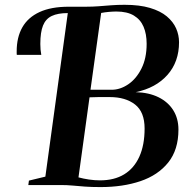

<svg xmlns="http://www.w3.org/2000/svg" viewBox="-20 -771 790 800"><path d="M399 8.5Q362 8.5 334.2 6.5Q306.5 4.5 282.8 2.2Q259 0 234 0H98L100.5 -18.5L169 -35L262.5 -716.5L255.5 -730.5L266.5 -743H338.5Q367 -743 392 -745Q417 -747 443 -749Q469 -751 499 -751Q561.5 -751 605 -738Q648.5 -725 675 -702.8Q701.5 -680.5 713.8 -652.8Q726 -625 726 -595Q726 -513.5 677.8 -459Q629.5 -404.5 545.5 -387Q600.5 -385.5 640.5 -365.8Q680.5 -346 702 -311.5Q723.5 -277 723.5 -231Q723.5 -147 681 -94Q638.5 -41 565.2 -16.2Q492 8.5 399 8.5ZM357 -397Q379 -397 401 -397Q423 -397 445.5 -397Q480.5 -397 514 -419.5Q547.5 -442 569.2 -485Q591 -528 591 -588.5Q591 -629.5 578.2 -659.5Q565.5 -689.5 537.8 -706.2Q510 -723 465 -723Q452 -723 434.2 -721.5Q416.5 -720 401.5 -717ZM396.5 -19.5Q456 -19.5 497.2 -44.5Q538.5 -69.5 560.5 -118Q582.5 -166.5 582.5 -235.5Q582.5 -304.5 542.8 -335.5Q503 -366.5 437.5 -366.5Q412.5 -366.5 390 -366.5Q367.5 -366.5 353 -365.5L307 -32Q327 -26.5 350.5 -23Q374 -19.5 396.5 -19.5ZM50 -542.5Q49.5 -545.5 49.5 -549Q49.5 -552.5 49.5 -557Q49.5 -615.5 73 -657Q96.5 -698.5 144.8 -720.8Q193 -743 266.5 -743L262.5 -716.5Q221 -716.5 195.8 -704.5Q170.5 -692.5 159.2 -664.5Q148 -636.5 148 -587.5Q148 -574.5 149 -564Q150 -553.5 152 -542.5Z"/></svg>

Font: Merriweather 144pt SemiBold
Style: Italic
Weight: 600
Italic angle: -7.8°
Version: Version 2.101